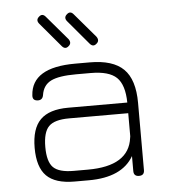

<svg xmlns="http://www.w3.org/2000/svg" viewBox="-49 -708 670 754"><g transform="rotate(-5 285.5 -331.5)"><path d="M238 -532Q224 -519 211 -534L130 -630Q118 -645 132 -657Q146 -670 159 -654L240 -559Q251 -543 238 -532ZM348 -532Q334 -519 321 -534L240 -630Q228 -645 242 -657Q256 -670 269 -654L350 -559Q361 -543 348 -532ZM215 0Q139 0 104.5 -34.5Q70 -69 70 -145Q70 -221 105 -256Q140 -291 215 -291H448Q447 -361 417 -390Q387 -419 315 -419H257Q189 -419 158 -403.5Q127 -388 121 -350Q118 -330 100 -330Q77 -330 79 -352Q86 -461 257 -461H315Q406 -461 448 -419.5Q490 -378 490 -286V-21Q490 0 469 0Q448 0 448 -21V-80Q402 0 271 0ZM271 -42Q433 -42 447 -152Q447 -153 447.5 -155Q448 -157 448 -158V-249H215Q157 -249 134.5 -226Q112 -203 112 -145Q112 -87 134.5 -64.5Q157 -42 215 -42Z"/></g></svg>

Font: Jura Light
Style: Regular
Weight: 300
Designer: Daniel Johnson, Alexei Vanyashin
Foundry: Daniel Johnson
Version: Version 5.103